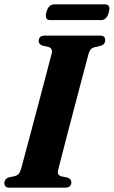

<svg xmlns="http://www.w3.org/2000/svg" viewBox="-28 -864 524 884"><path d="M239.5 -80.5Q234 -58.5 253 -52.5L284 -46Q300.5 -38.5 300.5 -25.5Q300.5 0 272 0H16Q2.5 0 -2.8 -6Q-8 -12 -8 -21.5Q-8 -31 -2.5 -37.5Q3 -44 11 -47L41.5 -53.5Q51.5 -56.5 57.8 -63.2Q64 -70 68.5 -84.5Q73.5 -103 84.5 -144Q95.5 -185 110 -239.2Q124.5 -293.5 140 -352Q155.5 -410.5 169.8 -464.5Q184 -518.5 194.8 -559.8Q205.5 -601 210.5 -619.5Q215 -641.5 195.5 -647.5L166 -654.5Q150 -661 150 -675Q150.5 -700 178.5 -700H433Q446.5 -700 451.5 -694Q456.5 -688 456.5 -679Q456.5 -660.5 437 -653.5L405 -646Q395.5 -643 389.8 -636.8Q384 -630.5 379.5 -615.5Q374.5 -597.5 363.8 -556.2Q353 -515 338.5 -460.8Q324 -406.5 308.8 -347.8Q293.5 -289 279.2 -234.8Q265 -180.5 254.5 -139.5Q244 -98.5 239.5 -80.5ZM185.5 -807.5Q195 -844 222.5 -844H455.5Q483 -844 473 -808Q464 -771.5 436.5 -771.5H203.5Q176 -771.5 185.5 -807.5Z"/></svg>

Font: Fraunces 144pt Soft
Style: Bold Italic
Weight: 700
Italic angle: -16°
Version: Version 1.000;[b76b70a41]